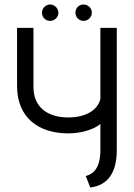

<svg xmlns="http://www.w3.org/2000/svg" viewBox="-20 -824 596 855"><path d="M382 11C462 1 500 -57 500 -156V-700H427V-383C414 -331 358 -301 285 -301C193 -301 129 -345 129 -437V-700H56V-441C56 -302 149 -230 285 -230C334 -230 394 -244 427 -272V-156C427 -70 392 -49 362 -40ZM240 -767C240 -787 223 -804 203 -804C183 -804 167 -787 167 -767C167 -747 183 -731 203 -731C223 -731 240 -747 240 -767ZM352 -731C372 -731 389 -747 389 -768C389 -788 372 -804 352 -804C332 -804 316 -788 316 -768C316 -747 332 -731 352 -731Z"/></svg>

Font: Advent Pro
Style: Medium
Weight: 500
Designer: Andreas Kalpakidis
Foundry: Andreas Kalpakidis
Version: Version 2.002 2008